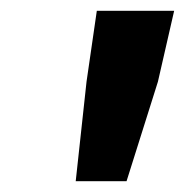

<svg xmlns="http://www.w3.org/2000/svg" viewBox="-20 -690 342 355"><path d="M120 -355H214L272 -539L302 -670H159L140 -539Z"/></svg>

Font: Source Sans Pro
Style: Bold Italic
Weight: 700
Italic angle: -11°
Designer: Paul D. Hunt
Foundry: Adobe Systems Incorporated
Version: Version 3.006;hotconv 1.0.111;makeotfexe 2.5.65597